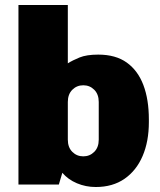

<svg xmlns="http://www.w3.org/2000/svg" viewBox="-20 -740 640 770"><path d="M364 10Q324 10 288.5 -5Q253 -20 230 -47L216 0H54V-720H252V-486Q271 -498 299 -509.5Q327 -521 374 -521Q444 -521 488.5 -489Q533 -457 555 -399Q577 -341 577 -261V-250Q577 -173 552 -114.5Q527 -56 479.5 -23Q432 10 364 10ZM314 -113Q340 -113 358 -131Q376 -149 376 -180V-331Q376 -362 358 -380Q340 -398 314 -398Q288 -398 270 -380Q252 -362 252 -331V-180Q252 -149 270 -131Q288 -113 314 -113Z"/></svg>

Font: Chivo Mono Black
Style: Regular
Weight: 900
Designer: Hector Gatti
Foundry: Omnibus-Type
Version: Version 1.008